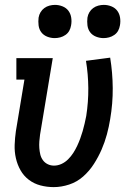

<svg xmlns="http://www.w3.org/2000/svg" viewBox="-20 -758 540 786"><path d="M200 8Q172 8 145.5 1Q119 -6 98 -22Q77 -38 64 -61Q51 -84 45 -110.5Q39 -137 40 -165Q41 -193 45 -221L80 -432H47V-520H196L144 -207Q142 -193 141 -179Q140 -165 141 -151.5Q142 -138 145 -125.5Q148 -113 155.5 -102.5Q163 -92 175 -86Q187 -80 201 -80Q217 -80 232 -87Q247 -94 259 -106Q271 -118 280 -132Q289 -146 296 -161Q303 -176 308.5 -191Q314 -206 318.5 -221.5Q323 -237 326.5 -252.5Q330 -268 333 -283Q342 -341 341.5 -397.5Q341 -454 332 -509L431 -522Q441 -461 441.5 -397.5Q442 -334 431 -270Q426 -239 417.5 -207.5Q409 -176 396 -146Q383 -116 364.5 -87Q346 -58 320.5 -35.5Q295 -13 263 -2.5Q231 8 200 8ZM404 -602Q388 -602 373 -608Q358 -614 349 -626Q340 -638 338 -654Q336 -670 338 -686Q340 -698 346 -708Q352 -718 361.5 -725Q371 -732 382.5 -735Q394 -738 405 -738Q421 -738 436 -732Q451 -726 460 -714Q469 -702 471.5 -686Q474 -670 471 -654Q469 -642 463.5 -632Q458 -622 448 -615Q438 -608 426.5 -605Q415 -602 404 -602ZM204 -602Q188 -602 173 -608Q158 -614 149 -626Q140 -638 138 -654Q136 -670 138 -686Q140 -698 146 -708Q152 -718 161.5 -725Q171 -732 182.5 -735Q194 -738 205 -738Q221 -738 236 -732Q251 -726 260 -714Q269 -702 271.5 -686Q274 -670 271 -654Q269 -642 263.5 -632Q258 -622 248 -615Q238 -608 226.5 -605Q215 -602 204 -602Z"/></svg>

Font: Iosevka Curly Slab Semibold
Style: Italic
Weight: 600
Italic angle: -9°
Monospace: yes
Designer: Belleve Invis
Foundry: Belleve Invis
Version: Version 22.1.2; ttfautohint (v1.8.4)